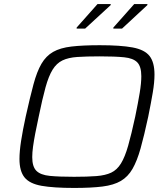

<svg xmlns="http://www.w3.org/2000/svg" viewBox="-20 -919 826 947"><path d="M346 8Q244 8 185 -2.5Q126 -13 101 -44Q76 -75 76 -135Q76 -172 84 -224Q92 -276 107 -345Q128 -439 145 -502.5Q162 -566 184.5 -604.5Q207 -643 242 -663Q277 -683 332.5 -689.5Q388 -696 472 -696Q575 -696 634 -685Q693 -674 717.5 -643Q742 -612 742 -551Q742 -513 733.5 -462.5Q725 -412 711 -343Q691 -250 673.5 -187.5Q656 -125 633.5 -86Q611 -47 576 -26.5Q541 -6 485.5 1Q430 8 346 8ZM345 -47Q411 -47 455.5 -50.5Q500 -54 528.5 -67.5Q557 -81 576.5 -112.5Q596 -144 612 -200Q628 -256 647 -344Q661 -412 669 -460.5Q677 -509 677 -543Q677 -591 657 -611.5Q637 -632 592 -636.5Q547 -641 472 -641Q406 -641 361.5 -638Q317 -635 288 -621Q259 -607 239.5 -575.5Q220 -544 204.5 -488Q189 -432 171 -344Q161 -298 154 -261.5Q147 -225 143 -196Q139 -167 139 -144Q139 -97 159.5 -76.5Q180 -56 225.5 -51.5Q271 -47 345 -47ZM539 -778V-783L642 -899H707V-894L582 -778ZM358 -778V-783L461 -899H526V-894L400 -778Z"/></svg>

Font: Saira SemiExpanded Light
Style: Italic
Weight: 300
Width: 6
Italic angle: -12°
Designer: Hector Gatti with collaboration of the Omnibus-Type team
Foundry: Omnibus-Type
Version: Version 1.101